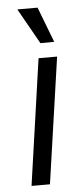

<svg xmlns="http://www.w3.org/2000/svg" viewBox="-53 -754 343 784"><g transform="rotate(-5 119.0 -361.5)"><path d="M44 0 118 -517H194L119.5 0ZM131 -577.5 49 -723H132L187.5 -578Z"/></g></svg>

Font: Public Sans Thin Light
Style: Italic
Weight: 300
Italic angle: -8°
Version: Version 2.001